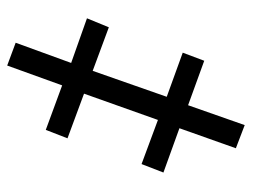

<svg xmlns="http://www.w3.org/2000/svg" viewBox="-100 -568 671 510"><g transform="rotate(-90 235.0 -313.5)"><path d="M315.4 -629.4 376 -606.9 322.3 -459.5 440.9 -417.5 417 -359.4 301.3 -402.3 232.4 -205.6 349.6 -163.1 328.1 -106 210 -148.9 157.2 1.5 95.7 -22 148.9 -171.9 31.2 -214.4 53.7 -272.5 170.9 -229 240.7 -425.3 122.1 -469.2 144.5 -526.9 262.7 -483.4Z"/></g></svg>

Font: Open Sans Condensed
Style: Regular
Weight: 400
Width: 3
Designer: Monotype Design Team
Foundry: Monotype Imaging Inc.
Version: Version 3.000